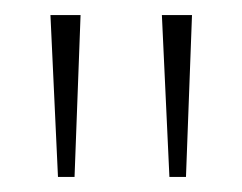

<svg xmlns="http://www.w3.org/2000/svg" viewBox="-20 -734 322 255"><path d="M57 -499 47 -714H87L79 -499ZM205 -499 195 -714H235L227 -499Z"/></svg>

Font: Noto Serif Thai Thin
Style: Regular
Weight: 250
Version: Version 2.001